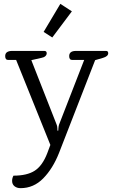

<svg xmlns="http://www.w3.org/2000/svg" viewBox="-20 -754 588 999"><path d="M207 -588 294 -734 354 -695 252 -559ZM43 187Q43 173 50 160Q121 160 161 134Q201 108 226 43L242 0L64 -442H23Q7 -442 7 -462Q7 -476 16.5 -482.5Q26 -489 42 -489H211Q223 -489 223 -477Q223 -468 215.5 -461.5Q208 -455 196 -453L143 -441L275 -105Q278 -98 278.5 -87.5Q279 -77 279 -74H283Q283 -77 284 -88Q285 -99 287 -105L418 -442H356Q340 -442 340 -462Q340 -489 375 -489H532Q543 -489 543 -477Q543 -461 516 -453L475 -441L287 42Q255 123 205 174Q155 225 87 225Q68 225 55.5 215Q43 205 43 187Z"/></svg>

Font: Maitree
Style: Regular
Weight: 400
Designer: CadsonDemak Team
Foundry: CadsonDemak
Version: Version 1.000